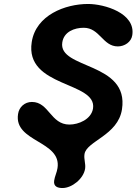

<svg xmlns="http://www.w3.org/2000/svg" viewBox="-20 -734 688 968"><path d="M253 177C249 206 270 214 295 214C343 214 401 167 409 117C413 91 402 69 406 43C416 -23 575 -51 595 -183C632 -423 273 -384 294 -520C302 -574 355 -594 402 -594C483 -594 498 -500 574 -500C608 -500 642 -522 647 -557C664 -668 506 -714 424 -714C309 -714 161 -658 140 -522C104 -291 470 -325 449 -187C440 -132 376 -106 330 -106C235 -106 227 -220 141 -220C104 -220 76 -194 71 -159C49 -17 291 -25 270 113C267 135 256 155 253 177Z"/></svg>

Font: Asimov Print
Style: Regular
Weight: 500
Designer: Google
Version: Version 2.000980: 2014